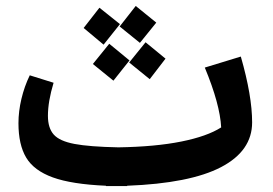

<svg xmlns="http://www.w3.org/2000/svg" viewBox="-20 -609 918 645"><path d="M407 15V16H372H336V15Q221 10 157.5 -13Q94 -36 68 -79.5Q42 -123 42 -195Q42 -235 52 -277Q62 -319 80 -356L160 -331Q141 -268 141 -220Q141 -179 160.5 -157Q180 -135 230 -125.5Q280 -116 378 -114Q502 -116 589 -133.5Q676 -151 723 -181Q719 -259 668 -382L789 -419Q827 -287 827 -198Q827 -102 722.5 -47.5Q618 7 407 15ZM382 -520 436 -589 505 -533 450 -465ZM261 -515 314 -583 383 -528 328 -459ZM414 -399 469 -467 536 -412 483 -343ZM292 -394 347 -462 415 -406 361 -338Z"/></svg>

Font: FiraGO Medium
Style: Italic
Weight: 500
Italic angle: -8°
Designer: bBox Type GmbH
Foundry: bBox Type GmbH
Version: Version 1.001